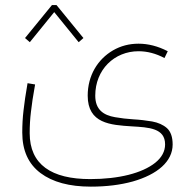

<svg xmlns="http://www.w3.org/2000/svg" viewBox="-20 -504 753 745"><path d="M77.1 -356.4 95.7 -340.3 190.4 -457 285.2 -340.3 303.7 -356.4 199.2 -484.4H181.6ZM630.9 -305.2C592.3 -325.2 554.2 -334.5 517.6 -334.5C481 -334.5 448.2 -325.7 418.5 -308.6C358.9 -273.9 320.3 -210.9 320.3 -132.8C320.3 -24.4 409.2 -19 491.2 -13.7C557.6 -9.8 620.6 -6.8 620.6 56.2C620.6 83 607.9 106.9 582.5 127.4C531.7 168 440.9 190.9 330.1 190.9C179.2 190.9 95.2 134.3 95.2 12.7C95.2 -15.1 96.7 -43 100.1 -70.3C103 -97.7 108.4 -132.8 116.2 -176.3L86.9 -181.2C79.6 -138.7 74.2 -103.5 71.3 -75.7C67.9 -47.4 66.4 -18.6 66.4 10.3C66.4 79.6 89.8 131.8 137.2 167.5C184.1 202.6 249 220.2 332.5 220.2C393.1 220.2 447.3 213.4 495.1 200.2C590.8 172.9 649.9 122.6 649.9 56.6C649.9 27.8 642.6 6.8 627.9 -6.8C612.8 -20 593.8 -28.3 570.3 -32.7C546.9 -36.6 522.5 -39.6 497.1 -41C472.2 -42.5 448.7 -45.4 426.3 -49.3C381.3 -57.1 349.6 -78.6 349.6 -132.8C349.6 -233.9 423.8 -305.2 517.6 -305.2C551.3 -305.2 585 -296.4 618.2 -278.8Z"/></svg>

Font: Estedad Thin
Style: Regular
Weight: 100
Designer: Amin Abedi
Version: Version 7.3